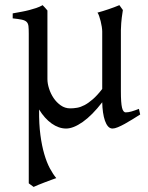

<svg xmlns="http://www.w3.org/2000/svg" viewBox="-20 -489 580 753"><path d="M529.8 -40Q515.1 -30.8 499.5 -21Q483.9 -11.2 469.2 -3.2Q454.6 4.9 442.1 10Q429.7 15.1 421.4 15.1Q411.1 15.1 403.8 6.8Q396.5 -1.5 391.6 -15.6Q386.7 -29.8 384 -48.3Q381.3 -66.9 380.9 -87.9Q341.3 -36.6 304.4 -10.7Q267.6 15.1 239.3 15.1Q210.4 15.1 182.6 -4.6Q154.8 -24.4 133.3 -59.6V-56.6Q132.8 -2.4 138.4 40Q144 82.5 153.6 115.2Q163.1 147.9 175.5 171.1Q188 194.3 200.7 209.5Q193.4 211.9 180.9 216.6Q168.5 221.2 155 226.3Q141.6 231.4 129.6 236.3Q117.7 241.2 111.8 244.1L92.8 230V-356.9Q92.8 -376 91.6 -386.7Q90.3 -397.5 84.2 -403.3Q78.1 -409.2 65.4 -411.9Q52.7 -414.6 29.8 -417V-436.5Q48.8 -439.9 64.7 -442.9Q80.6 -445.8 94.7 -449.5Q108.9 -453.1 121.8 -457.5Q134.8 -461.9 147.5 -468.8L149.4 -466.3Q151.9 -463.9 154.8 -460.7Q157.7 -457.5 160.9 -453.9Q164.1 -450.2 166 -447.8V-178.7Q166 -161.6 172.4 -141.6Q178.7 -121.6 190.2 -104.5Q201.7 -87.4 218.3 -75.7Q234.9 -64 255.4 -64Q268.6 -64 282.5 -66.4Q296.4 -68.8 311.8 -76.9Q327.1 -85 344.2 -99.9Q361.3 -114.7 380.9 -140.1V-365.2Q380.9 -373 379.2 -384Q377.4 -395 374.8 -405.8Q372.1 -416.5 368.9 -425.8Q365.7 -435.1 362.3 -439.5Q383.8 -445.3 406 -452.9Q428.2 -460.4 448.2 -468.8L461.9 -449.7Q460 -437 457.5 -419.2Q455.1 -401.4 454.1 -370.6V-130.9Q454.1 -85.4 458.5 -66.9Q462.9 -48.3 473.1 -48.3Q483.9 -48.3 496.3 -52Q508.8 -55.7 524.9 -62Z"/></svg>

Font: Gentium Kaktovik
Style: Regular
Weight: 400
Designer: J. Victor Gaultney and Annie Olsen
Foundry: SIL International
Version: Version 1.102; 2013; Maintenance release